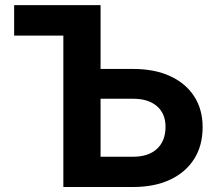

<svg xmlns="http://www.w3.org/2000/svg" viewBox="-20 -748 870 768"><path d="M36.6 -605.5V-727.5H382.3V-472.2H512.7Q598.1 -472.2 660.4 -443.6Q722.7 -415 756.6 -362.8Q790.5 -310.5 790.5 -239.3Q790.5 -165.5 756.6 -112.1Q722.7 -58.6 660.4 -29.3Q598.1 0 512.7 0H233.4V-605.5ZM382.3 -353V-121.1H512.7Q573.7 -121.1 607.9 -152.6Q642.1 -184.1 642.1 -240.7Q642.1 -293.5 607.9 -323.2Q573.7 -353 512.7 -353Z"/></svg>

Font: Inter-Bold
Style: Bold
Weight: 700
Designer: Rasmus Andersson
Foundry: rsms
Version: Version 4.000;git-a52131595